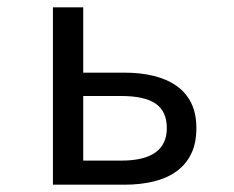

<svg xmlns="http://www.w3.org/2000/svg" viewBox="-20 -506 640 526"><path d="M125 0V-486H208V-307H321Q365 -307 401.5 -298Q438 -289 464 -270.5Q490 -252 504 -223.5Q518 -195 518 -155Q518 -114 504 -85Q490 -56 464 -37Q438 -18 401.5 -9Q365 0 321 0ZM208 -66H312Q437 -66 437 -155Q437 -201 406.5 -222Q376 -243 312 -243H208Z"/></svg>

Font: Source Code Pro
Style: Regular
Weight: 400
Monospace: yes
Designer: Paul D. Hunt, Teo Tuominen
Foundry: Adobe Systems Incorporated
Version: Version 2.030;PS 1.000;hotconv 16.6.51;makeotf.lib2.5.65220